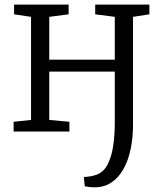

<svg xmlns="http://www.w3.org/2000/svg" viewBox="-20 -574 716 838"><path d="M393 243.5Q381 243.5 368.2 242Q355.5 240.5 350 239L346 198.5Q356.5 198.5 373.5 195.8Q390.5 193 403 188Q432.5 176.5 449.5 144Q466.5 111.5 473.8 64.2Q481 17 481 -38V-261.5H195V-50.5L283 -42.5V0H39.5V-42.5L115.5 -50.5V-500.5L41.5 -511.5V-554H279.5V-511.5L195 -500.5V-313.5H481V-500.5L395.5 -511.5V-554H632V-511.5L560.5 -500.5V-29Q560.5 27 550.2 76.5Q540 126 519.2 163.2Q498.5 200.5 467 222Q435.5 243.5 393 243.5Z"/></svg>

Font: Merriweather 20pt Light
Style: Regular
Weight: 300
Version: Version 2.100